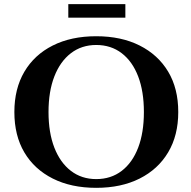

<svg xmlns="http://www.w3.org/2000/svg" viewBox="-20 -888 919 922"><path d="M442 -714Q562 -714 650.5 -669.5Q739 -625 787.5 -544Q836 -463 836 -350Q836 -238 787.5 -156.5Q739 -75 650.5 -30.5Q562 14 442 14Q322 14 233.5 -30.5Q145 -75 97 -156Q49 -237 49 -350Q49 -462 97 -543.5Q145 -625 233.5 -669.5Q322 -714 442 -714ZM442 -28Q513 -28 564.5 -67.5Q616 -107 643.5 -179Q671 -251 671 -350Q671 -449 643.5 -521Q616 -593 564.5 -632.5Q513 -672 442 -672Q372 -672 320.5 -632.5Q269 -593 241 -521Q213 -449 213 -350Q213 -251 241 -179Q269 -107 320.5 -67.5Q372 -28 442 -28ZM308 -868H582V-803H308Z"/></svg>

Font: Cinzel
Style: Bold
Weight: 700
Designer: Natanael Gama
Version: Version 2.000